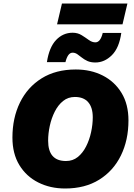

<svg xmlns="http://www.w3.org/2000/svg" viewBox="-20 -1067 768 1097"><path d="M352 10Q267 10 198.5 -24.5Q130 -59 90.5 -124Q51 -189 51 -281Q51 -393 94 -481Q137 -569 218 -619.5Q299 -670 413 -670Q499 -670 567 -635.5Q635 -601 674.5 -536Q714 -471 714 -379Q714 -267 671 -179Q628 -91 547 -40.5Q466 10 352 10ZM357 -147Q396 -147 424.5 -170Q453 -193 472 -230.5Q491 -268 500.5 -312Q510 -356 510 -397Q510 -453 484 -483Q458 -513 408 -513Q369 -513 340.5 -490Q312 -467 293 -429.5Q274 -392 264.5 -348Q255 -304 255 -263Q255 -147 357 -147ZM673 -879Q661 -793 619 -751.5Q577 -710 525 -710Q498 -710 479.5 -718.5Q461 -727 447.5 -738Q434 -749 421.5 -757.5Q409 -766 395 -766Q380 -766 370 -751.5Q360 -737 354 -712H248Q261 -797 300.5 -838.5Q340 -880 395 -880Q424 -880 446.5 -866Q469 -852 487.5 -838.5Q506 -825 525 -825Q554 -825 567 -879ZM708 -1047 680 -928H306L334 -1047Z"/></svg>

Font: Work Sans ExtraBold
Style: Italic
Weight: 800
Italic angle: -13°
Designer: Wei Huang
Foundry: Wei Huang
Version: Version 2.012; ttfautohint (v1.8.3)